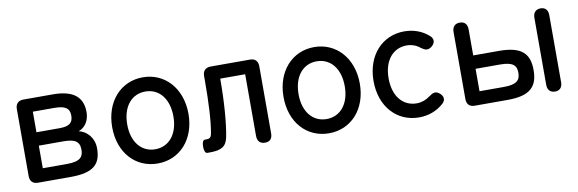

<svg xmlns="http://www.w3.org/2000/svg" viewBox="-43 -811 3402 1130"><g transform="rotate(-10 1658.5 -246.5)"><path d="M115 0H310C446 0 492 -44 492 -139C492 -201 453 -245 403 -257C441 -270 468 -308 468 -360C468 -453 409 -497 290 -497H115C84 -497 67 -479 67 -449V-48C67 -17 84 0 115 0ZM157 -79V-214H302C371 -214 400 -198 400 -147C400 -106 383 -79 302 -79ZM157 -294V-417H285C349 -417 376 -400 376 -356C376 -311 353 -294 294 -294Z M829 11C960 11 1057 -92 1057 -246C1057 -399 960 -504 829 -504C697 -504 601 -399 601 -246C601 -92 697 11 829 11ZM691 -246C691 -354 748 -419 829 -419C910 -419 967 -354 967 -246C967 -139 910 -74 829 -74C748 -74 691 -139 691 -246Z M1126 0H1142C1210 0 1240 -17 1251 -70C1267 -148 1277 -277 1277 -417H1426V-48C1426 -17 1443 0 1472 0C1501 0 1516 -17 1516 -48V-449C1516 -480 1499 -497 1469 -497H1234C1203 -497 1186 -479 1186 -449V-418C1186 -287 1180 -175 1167 -108C1162 -82 1154 -79 1126 -79C1115 -79 1108 -66 1108 -40C1108 -15 1115 0 1126 0Z M1853 11C1984 11 2081 -92 2081 -246C2081 -399 1984 -504 1853 -504C1721 -504 1625 -399 1625 -246C1625 -92 1721 11 1853 11ZM1715 -246C1715 -354 1772 -419 1853 -419C1934 -419 1991 -354 1991 -246C1991 -139 1934 -74 1853 -74C1772 -74 1715 -139 1715 -246Z M2391 11C2447 11 2498 -8 2538 -44C2561 -64 2556 -89 2533 -107C2510 -125 2494 -117 2470 -100C2448 -83 2420 -73 2391 -73C2310 -73 2253 -138 2253 -246C2253 -354 2310 -419 2391 -419C2421 -419 2449 -409 2471 -390C2497 -372 2511 -369 2534 -386C2556 -404 2561 -429 2536 -450C2497 -485 2446 -503 2391 -503C2259 -503 2163 -399 2163 -246C2163 -92 2259 11 2391 11Z M2725 0H2922C3056 0 3102 -48 3102 -147C3102 -245 3056 -293 2922 -293H2767V-449C2767 -480 2751 -497 2722 -497C2693 -497 2677 -479 2677 -449V-48C2677 -17 2694 0 2725 0ZM2767 -79V-213H2913C2992 -213 3011 -189 3011 -147C3011 -104 2992 -79 2913 -79ZM3160 -48C3160 -17 3177 0 3205 0C3233 0 3249 -17 3249 -48V-449C3249 -480 3233 -497 3205 -497C3177 -497 3160 -479 3160 -449Z"/></g></svg>

Font: 寒蝉半圆体
Style: Regular
Weight: 400
Designer: Yoshimichi Ohira & Warren
Foundry: ChillType
Version: Version 1.800;Glyphs 3.1.1 (3135)